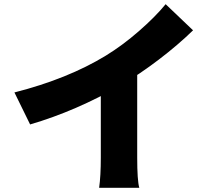

<svg xmlns="http://www.w3.org/2000/svg" viewBox="-20 -846 1040 918"><path d="M486 -580Q566 -629 644.5 -697.5Q723 -766 772 -826L903 -701Q831 -631 740.5 -562Q650 -493 559 -439Q343 -315 124 -251L49 -404Q304 -469 486 -580ZM636 -540V-93Q636 17 646 52H454Q462 -5 462 -93V-502Z"/></svg>

Font: Merged Yaku Han JP Black
Style: Regular
Weight: 900
Designer: Ryoko NISHIZUKA 西塚涼子 (kana, bopomofo & ideographs); Paul D. Hunt (Latin, Greek & Cyrillic); Sandoll Communications 산돌커뮤니
Foundry: Adobe
Version: Version 2.004